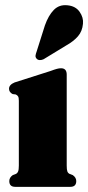

<svg xmlns="http://www.w3.org/2000/svg" viewBox="-20 -724 342 744"><path d="M238.5 -435V-82.5Q238.5 -66.5 241 -59.8Q243.5 -53 250 -50L262 -45.5Q275.5 -36 275.5 -22.5Q275.5 0 252.5 0H39Q16 0 16 -22.5Q16 -36 29.5 -45.5L41.5 -50Q47.5 -53 50.2 -59.8Q53 -66.5 53 -82.5V-333.5Q53 -345.5 50.2 -350.2Q47.5 -355 41 -358L29 -359.5Q15 -366.5 15 -380Q15 -395.5 36.5 -404.5L176 -449Q192 -455 200.5 -457.2Q209 -459.5 216.5 -459.5Q238.5 -459.5 238.5 -435ZM154 -625.5Q167.5 -664 188.5 -685.5Q209.5 -707 241.5 -703.5Q273 -700.5 288.5 -678.2Q304 -656 301.5 -632Q299 -603 282.2 -583.5Q265.5 -564 236 -547.5L149 -494.5Q141.5 -491 134 -491.2Q126.5 -491.5 122 -496.5Q116.5 -502.5 117.8 -509.5Q119 -516.5 122 -524.5Z"/></svg>

Font: Fraunces 144pt Soft Black
Style: Regular
Weight: 900
Version: Version 1.000;[b76b70a41]